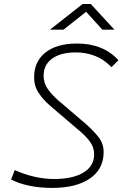

<svg xmlns="http://www.w3.org/2000/svg" viewBox="-20 -918 626 948"><path d="M237.3 9.8Q118.2 9.8 34.7 -31.2L52.7 -78.1Q152.3 -34.2 246.6 -34.2Q339.8 -34.2 392.3 -66.2Q444.8 -98.1 444.8 -155.8Q444.8 -189.9 425.5 -216.6Q406.2 -243.2 378.9 -266.6L225.6 -397.5Q192.9 -425.8 170.7 -459.5Q148.4 -493.2 148.4 -535.6Q148.4 -614.7 204.6 -658.9Q260.7 -703.1 360.8 -703.1Q489.7 -703.1 564.9 -620.6L530.3 -586.4Q492.2 -626 447.8 -642.6Q403.3 -659.2 355 -659.2Q279.8 -659.2 237.5 -628.7Q195.3 -598.1 195.3 -543.9Q195.3 -506.8 216.6 -477.5Q237.8 -448.2 268.1 -421.9L401.9 -307.6Q438.5 -275.9 465.1 -242.9Q491.7 -210 491.7 -167Q491.7 -83.5 424.3 -36.9Q356.9 9.8 237.3 9.8ZM226.6 -771.5 388.2 -898.4H428.2L544.9 -771.5H485.4L405.3 -859.9L293.5 -771.5Z"/></svg>

Font: Cascadia Code NF ExtraLight
Style: Italic
Weight: 200
Italic angle: -10°
Monospace: yes
Designer: Aaron Bell
Foundry: Saja Typeworks
Version: Version 2404.023; ttfautohint (v1.8.4)